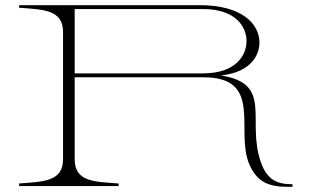

<svg xmlns="http://www.w3.org/2000/svg" viewBox="-20 -720 1201 743"><path d="M990 -91C932 -253 1040 -396 835 -428C949 -440 984 -505 984 -555C984 -626 919 -700 752 -700H54V-690C150 -683 224 -682 224 -596V-104C224 -18 150 -17 54 -10V0H439V-10C345 -17 269 -16 269 -104V-421H767C1000 -421 890 -216 944 -86C975 -12 1025 3 1094 3H1112V-7C1052 -7 1014 -24 990 -91ZM765 -436H269V-685H765C893 -685 934 -616 934 -561C934 -506 893 -436 765 -436Z"/></svg>

Font: Sprat Extended Thin
Style: Regular
Weight: 100
Width: 9
Designer: Ethan Nakache
Foundry: Collletttivo
Version: Version 2.000;Glyphs 3.2 (3217)